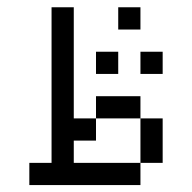

<svg xmlns="http://www.w3.org/2000/svg" viewBox="-20 -708 540 540"><path d="M312.5 -500V-562.5H250V-500ZM437.5 -500V-562.5H375V-500ZM375 -625V-687.5H312.5V-625ZM125 -250H62.5V-187.5H375V-250H187.5V-312.5H250V-375H187.5V-687.5H125ZM375 -250H437.5Q437.5 -250 437.5 -375H375Q375 -375 375 -250ZM250 -375H375V-437.5H250Z"/></svg>

Font: CalcUnifontExMono
Style: Regular
Weight: 500
Version: Version 15.0.06